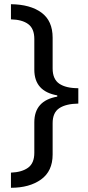

<svg xmlns="http://www.w3.org/2000/svg" viewBox="-20 -734 420 912"><path d="M32 86Q84 84 113.5 62.5Q143 41 143 -8V-153Q143 -256 252 -275V-281Q143 -300 143 -403V-549Q143 -598 114 -619.5Q85 -641 32 -642V-714Q124 -713 177 -674Q230 -635 230 -555V-409Q230 -358 261.5 -336.5Q293 -315 352 -315V-242Q293 -241 261.5 -220Q230 -199 230 -149V0Q230 79 175 118.5Q120 158 32 158Z"/></svg>

Font: Noto Sans Glagolitic
Style: Regular
Weight: 400
Designer: Monotype Design Team
Foundry: Monotype Imaging Inc.
Version: Version 2.004; ttfautohint (v1.8.4.7-5d5b)